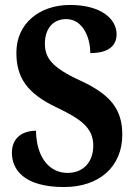

<svg xmlns="http://www.w3.org/2000/svg" viewBox="-20 -744 548 774"><path d="M238 10C380 10 473 -72 473 -201C473 -302 427 -362 306 -418C188 -472 161 -511 161 -568C161 -631 196 -667 247 -667C313 -667 344 -594 344 -530C418 -530 450 -560 450 -606C450 -666 390 -724 262 -724C139 -724 46 -649 46 -532C46 -432 88 -368 208 -311C304 -265 356 -230 356 -157C356 -94 319 -47 252 -47C183 -47 127 -104 125 -217C75 -217 28 -192 28 -128C28 -61 76 10 238 10Z"/></svg>

Font: Noto Serif Bengali Condensed
Style: Bold
Weight: 700
Width: 3
Designer: Juan Bruce, Universal Thirst, Indian Type Foundry and the Monotype Design Team.
Foundry: Monotype Imaging Inc.
Version: Version 2.003